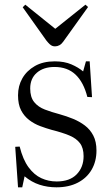

<svg xmlns="http://www.w3.org/2000/svg" viewBox="-20 -786 473 820"><path d="M57 14 45 -159 64 -160Q78 -104 102 -71.5Q126 -39 156.5 -25Q187 -11 222 -11Q278 -11 307.5 -41.5Q337 -72 337 -119Q337 -154 321.5 -174.5Q306 -195 276 -207.5Q246 -220 202 -231Q177 -238 151.5 -247.5Q126 -257 104.5 -273.5Q83 -290 70 -315Q57 -340 57 -379Q57 -419 75.5 -451.5Q94 -484 129 -504Q164 -524 214 -524Q255 -524 285 -511Q315 -498 335 -481L347 -524H363L373 -371L353 -372Q337 -435 302.5 -467.5Q268 -500 213 -500Q166 -500 137.5 -475.5Q109 -451 109 -408Q109 -371 126 -350Q143 -329 172 -318Q201 -307 235 -298Q264 -290 292 -278.5Q320 -267 342.5 -250Q365 -233 378.5 -207Q392 -181 392 -143Q392 -97 371.5 -61.5Q351 -26 312.5 -6Q274 14 221 14Q183 14 149 3Q115 -8 85 -33L75 14ZM215 -588Q209 -588 203.5 -590Q198 -592 192 -597.5Q186 -603 178 -613L77 -755L88 -766L216 -663L345 -766L356 -756L250 -608Q243 -598 234 -593Q225 -588 215 -588Z"/></svg>

Font: Literata 60pt Light
Style: Regular
Weight: 300
Designer: Latin by Veronika Burian and Jose Scaglione. Greek by Irene Vlachou. Cyrillic by Vera Evstafieva.
Foundry: TypeTogether
Version: Version 3.103;gftools[0.9.29]